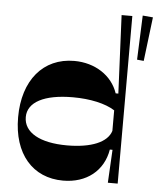

<svg xmlns="http://www.w3.org/2000/svg" viewBox="-54 -802 704 856"><g transform="rotate(5 298.0 -374.0)"><path d="M260 8C365 8 440 -52 456 -148H468L460 0H504V-750H456L472 -400H460C434 -478 357 -528 264 -528C125 -528 36 -422 36 -256C36 -92 124 8 260 8ZM70 -260C70 -327 144 -366 272 -366C349 -366 418 -351 460 -324V-232C444 -180 372 -150 264 -150C142 -150 70 -191 70 -260ZM542 -558 572 -555 596 -752 550 -756Z"/></g></svg>

Font: Ribes
Style: Bold
Weight: 900
Designer: Luigi Gorlero
Foundry: Collletttivo
Version: Version 2.100;Glyphs 3.1.2 (3151)